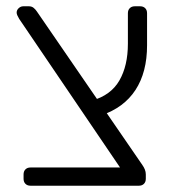

<svg xmlns="http://www.w3.org/2000/svg" viewBox="-20 -591 551 611"><path d="M77 0Q67 0 61 -6Q55 -12 55 -22V-36Q55 -46 61 -52Q67 -58 77 -58H362L41 -531Q37 -538 35 -542.5Q33 -547 33 -551Q33 -559 39.5 -565Q46 -571 54 -571H72Q81 -571 87 -566Q93 -561 97 -555L433 -66Q438 -59 441 -51.5Q444 -44 444 -36V-22Q444 -12 438 -6Q432 0 422 0ZM302 -224 273 -271Q333 -288 360 -335Q387 -382 387 -452V-549Q387 -559 393 -565Q399 -571 409 -571H426Q436 -571 442 -565Q448 -559 448 -549V-447Q448 -361 411 -304.5Q374 -248 302 -224Z"/></svg>

Font: Rubik Light Light
Style: Regular
Weight: 300
Version: Version 2.101